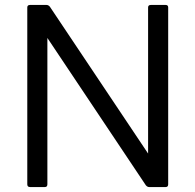

<svg xmlns="http://www.w3.org/2000/svg" viewBox="-20 -754 788 774"><path d="M101 0Q90 0 90 -11V-724Q90 -734 101 -734H168Q175 -734 181 -727L577 -135V-724Q577 -734 588 -734H648Q658 -734 658 -724V-11Q658 0 648 0H581Q574 0 568 -7L171 -601V-11Q171 0 161 0Z"/></svg>

Font: LINE Seed Sans TH App
Style: Regular
Weight: 400
Designer: Dalton Maag Ltd | Thai characters by Cadson Demak Co.,Ltd.
Foundry: Dalton Maag Ltd
Version: Version 1.003